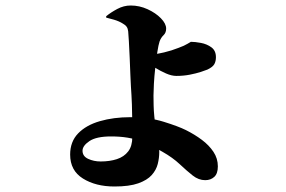

<svg xmlns="http://www.w3.org/2000/svg" viewBox="-20 -615 1040 698"><path d="M396 63Q328 63 281.5 34Q235 5 235 -53Q235 -100 264 -130Q293 -160 343 -174.5Q393 -189 454 -189Q521 -189 574.5 -172.5Q628 -156 656 -142Q688 -126 714 -106.5Q740 -87 756 -63Q772 -39 772 -10Q772 16 759 28Q746 40 726 40Q702 40 680.5 23Q659 6 633.5 -18Q608 -42 571 -63Q537 -83 493 -101Q449 -119 384 -119Q330 -119 305 -102Q280 -85 280 -67Q280 -47 300.5 -37.5Q321 -28 346 -28Q379 -28 405 -36.5Q431 -45 446 -64.5Q461 -84 461 -117Q461 -162 460.5 -190Q460 -218 459.5 -236Q459 -254 458 -268Q457 -282 456 -300Q455 -313 454 -342Q453 -371 451.5 -404.5Q450 -438 448.5 -465Q447 -492 446 -501Q445 -511 440.5 -517.5Q436 -524 427 -529Q413 -538 394 -543.5Q375 -549 366 -551V-556Q383 -570 406.5 -582.5Q430 -595 455 -595Q487 -595 516.5 -581.5Q546 -568 565 -548.5Q584 -529 584 -511Q584 -496 574.5 -487Q565 -478 560 -464Q556 -452 552 -426Q548 -400 544.5 -369Q541 -338 539.5 -310.5Q538 -283 538 -268Q538 -250 538.5 -231Q539 -212 541 -191.5Q543 -171 547 -145Q551 -121 555 -101.5Q559 -82 559 -62Q559 -41 553.5 -19Q548 3 531.5 21.5Q515 40 482.5 51.5Q450 63 396 63ZM621 -339Q604 -339 583.5 -348Q563 -357 544.5 -368.5Q526 -380 514 -388L512 -421Q521 -420 526 -419Q531 -418 538 -418Q549 -418 576.5 -424.5Q604 -431 629 -441Q651 -449 662 -456Q673 -463 674 -463Q689 -463 710.5 -459Q732 -455 748.5 -443Q765 -431 765 -407Q765 -392 759 -381.5Q753 -371 734 -362Q727 -359 710 -353.5Q693 -348 670 -343.5Q647 -339 621 -339Z"/></svg>

Font: Noto Serif JP Black
Style: Regular
Weight: 900
Designer: Ryoko NISHIZUKA 西塚涼子 (kana & ideographs); Frank Grießhammer (Latin, Greek & Cyrillic); Wenlong ZHANG 张文龙 (bopomofo); San
Foundry: Adobe
Version: Version 2.003-H1;hotconv 1.1.1;makeotfexe 2.6.0